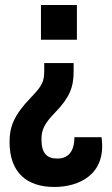

<svg xmlns="http://www.w3.org/2000/svg" viewBox="-20 -567 445 764"><path d="M286 -547H143V-409H286ZM273 -316H156V-287C156 -243 149 -227 104 -180C34 -108 18 -61 18 -2C18 119 86 177 196 177C294 177 405 128 384 -21H276C276 43 245 64 208 64C165 64 145 41 145 -12C145 -48 154 -73 200 -120C256 -178 273 -219 273 -282Z"/></svg>

Font: Kathrein 77 Bold Condensed
Style: Regular
Weight: 700
Width: 3
Designer: Lazydogs Typefoundry, based on Open Sans by Ascender Corporation
Foundry: Lazydogs Typefoundry
Version: Version 1.003;PS 001.003;hotconv 1.0.88;makeotf.lib2.5.64775